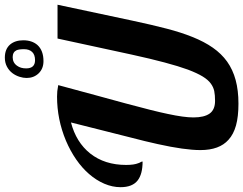

<svg xmlns="http://www.w3.org/2000/svg" viewBox="-132 -881 1015 801"><g transform="rotate(-90 375.5 -480.5)"><path d="M469.7 -827.1Q450.7 -847.2 450.7 -877Q450.7 -891.1 455.8 -907Q460.9 -922.9 470.7 -936Q481.9 -950.7 498.3 -959.2Q514.6 -967.8 535.6 -967.8Q571.3 -967.8 590.3 -945.8Q607.9 -924.8 607.9 -891.1Q607.9 -854.5 588.4 -832Q565.4 -806.6 521 -806.6Q489.3 -806.6 469.7 -827.1ZM570.8 -887.7Q570.8 -908.7 566.4 -918.9Q558.6 -935.1 537.6 -935.1Q514.2 -935.1 501.5 -916.5Q490.7 -901.9 490.7 -878.9Q490.7 -841.8 524.9 -841.8Q547.9 -841.8 559.3 -854Q570.8 -866.2 570.8 -887.7ZM192.9 -34.7Q149.9 -72.8 149.9 -151.9Q149.9 -217.3 174.8 -329.6Q186.5 -382.8 201.2 -438.5L231.9 -560.1L265.1 -691.9Q182.6 -670.4 135.7 -611.8Q87.9 -551.3 87.9 -461.9Q87.9 -428.7 95.2 -411.1Q96.7 -405.8 100.1 -400.4Q102.1 -397 102.1 -393.1Q49.8 -393.1 23.4 -413.6Q-4.9 -435.5 -4.9 -484.9Q-4.9 -519 9.5 -552.7Q23.9 -586.4 50.3 -616.7Q75.7 -646 111.1 -670.4Q146.5 -694.8 189 -712.9Q277.8 -750 373 -750Q385.7 -750 395.5 -749Q405.3 -748 420.9 -745.1Q391.1 -635.7 378.9 -589.8L344.7 -464.4Q312 -343.3 300.8 -288.6Q286.1 -220.7 286.1 -181.2Q286.1 -136.2 302.2 -113.5Q318.4 -90.8 355 -90.8Q379.4 -90.8 396 -94.2Q412.6 -97.7 427.2 -108.4Q442.9 -119.6 456.8 -142.3Q470.7 -165 485.4 -203.6Q513.7 -280.8 548.3 -439L615.2 -748H756.3L689.9 -436Q671.9 -351.6 656.2 -291.7Q640.6 -231.9 622.1 -186Q602.1 -135.7 576.9 -99.9Q551.8 -64 519 -40.5Q485.4 -16.6 442.1 -4.9Q398.9 6.8 343.3 6.8Q289.6 6.8 252.7 -3.4Q215.8 -13.7 192.9 -34.7Z"/></g></svg>

Font: Pattaya
Style: Regular
Weight: 400
Designer: Pablo Impallari / Thai characters Designed by Thanarat Vachiruckul and Suppakit Chalermlarp
Foundry: Pablo Impallari
Version: Version 2.000